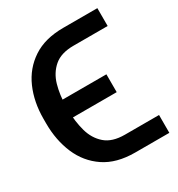

<svg xmlns="http://www.w3.org/2000/svg" viewBox="-137 -637 676 728"><g transform="rotate(-30 201.0 -273.0)"><path d="M245.1 -78.1H394.5V0H245.1Q164.1 0 111.6 -35.4Q59.1 -70.8 33.4 -130.9Q7.8 -190.9 7.8 -264.6V-284.2Q7.8 -357.9 33.7 -417Q59.6 -476.1 112.3 -511Q165 -545.9 245.1 -545.9H394.5V-467.8H245.1Q190.4 -467.8 160.2 -441.9Q129.9 -416 117.9 -374.3Q106 -332.5 105.5 -284.2V-264.6Q106 -216.3 117.7 -173.6Q129.4 -130.9 159.7 -104.5Q189.9 -78.1 245.1 -78.1ZM298.8 -311.5V-233.4H30.3V-311.5Z"/></g></svg>

Font: Inter Tight
Style: Regular
Weight: 400
Designer: Rasmus Andersson
Foundry: rsms
Version: Version 3.002